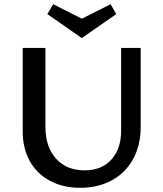

<svg xmlns="http://www.w3.org/2000/svg" viewBox="-20 -886 774 913"><path d="M369 -705 205 -819 233 -866 369 -797 506 -866 533 -819ZM649 -658V-283Q649 -196 613.5 -130.5Q578 -65 512.5 -29Q447 7 361 7Q280 7 218 -26Q156 -59 122 -119.5Q88 -180 88 -261V-658H196V-283Q196 -187 246.5 -131.5Q297 -76 382 -76Q463 -76 509.5 -127Q556 -178 556 -265V-658Z"/></svg>

Font: Ysabeau Infant Semibold
Style: Regular
Weight: 600
Designer: Christian Thalmann (Catharsis Fonts)
Version: Version 0.003